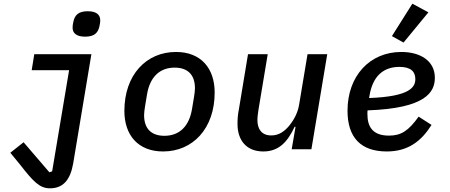

<svg xmlns="http://www.w3.org/2000/svg" viewBox="-20 -810 2440 1042"><path d="M251 212C326 212 362 162 377 78L476 -516H166L152 -429H355L263 120L248 125L108 -38L36 19L87 81C161 176 195 212 251 212ZM442 -611C493 -611 513 -633 520 -669C523 -681 524 -692 524 -700C524 -727 507 -749 456 -749C405 -749 385 -727 378 -691C375 -679 374 -668 374 -660C374 -633 391 -611 442 -611Z M865 12C1026 12 1145 -112 1145 -308C1145 -440 1070 -528 935 -528C774 -528 655 -404 655 -208C655 -76 730 12 865 12ZM872 -73C804 -73 762 -109 762 -185C762 -197 764 -213 767 -232L778 -298C793 -389 844 -443 928 -443C996 -443 1038 -407 1038 -331C1038 -319 1036 -303 1033 -284L1022 -218C1007 -127 956 -73 872 -73Z M1563 0H1670L1756 -516H1649L1603 -240C1594 -185 1562 -143 1549 -127C1522 -95 1492 -75 1452 -75C1399 -75 1377 -111 1377 -158C1377 -175 1380 -197 1383 -216L1433 -516H1326L1277 -220C1270 -185 1269 -161 1269 -137C1269 -49 1317 12 1409 12C1493 12 1540 -39 1579 -122H1584Z M2148 -447C2211 -447 2234 -420 2234 -381C2234 -338 2207 -286 1983 -278L1985 -289C2002 -396 2060 -447 2148 -447ZM2079 12C2196 12 2267 -45 2322 -132L2252 -177C2197 -100 2157 -74 2091 -74C1999 -74 1974 -126 1974 -191C1974 -200 1974 -206 1975 -211C2291 -222 2340 -310 2340 -388C2340 -480 2261 -528 2158 -528C1986 -528 1866 -397 1866 -209C1866 -64 1938 12 2079 12ZM2305 -743 2218 -790 2107 -614 2170 -579Z"/></svg>

Font: IBM Mono Medium
Style: Italic
Weight: 500
Italic angle: -9°
Monospace: yes
Designer: Mike Abbink, Paul van der Laan, Pieter van Rosmalen
Foundry: Bold Monday
Version: Version 2.3